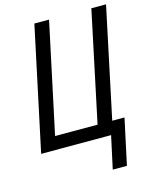

<svg xmlns="http://www.w3.org/2000/svg" viewBox="-131 -799 852 1074"><g transform="rotate(-15 294.5 -262.5)"><path d="M386 189 427 0H22L174 -714H259L123 -76H369L504 -714H589L454 -76H525L468 189Z"/></g></svg>

Font: Noto Sans UI SemiCondensed
Style: Italic
Weight: 400
Width: 4
Italic angle: -12°
Designer: Monotype Design Team
Foundry: Monotype Imaging Inc.
Version: Version 1.901